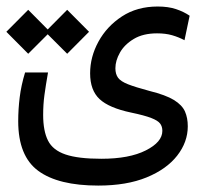

<svg xmlns="http://www.w3.org/2000/svg" viewBox="-37 -412 643 601"><path d="M270.5 168.9Q145.5 168.9 82.8 122.8Q20 76.7 20 -32.7Q20 -70.3 24.7 -107.7Q29.3 -145 41.5 -185.1H113.3Q106 -143.6 102.1 -114.5Q98.1 -85.4 98.1 -52.2Q98.1 -2 113.3 28.1Q128.4 58.1 168 71.5Q207.5 85 280.3 85Q367.7 85 419.4 58.8Q471.2 32.7 471.2 -2.4Q471.2 -16.1 464.1 -25.4Q457 -34.7 436.3 -42.7Q415.5 -50.8 373.5 -59.6Q304.2 -74.2 274.7 -101.8Q245.1 -129.4 245.1 -182.6Q245.1 -233.9 271.2 -281.7Q297.4 -329.6 344.7 -360.6Q392.1 -391.6 456.5 -391.6Q489.7 -391.6 513.9 -383.5Q538.1 -375.5 556.6 -362.8L540.5 -286.1Q522 -295.9 501.5 -301.8Q481 -307.6 454.6 -307.6Q410.6 -307.6 381.6 -290Q352.5 -272.5 338.4 -247.3Q324.2 -222.2 324.2 -198.2Q324.2 -180.2 332.5 -168.7Q340.8 -157.2 363.8 -148.2Q386.7 -139.2 430.7 -127.4Q481.9 -114.7 507.6 -98.9Q533.2 -83 542 -63Q550.8 -43 550.8 -16.6Q550.8 32.7 517.6 75.2Q484.4 117.7 421.9 143.3Q359.4 168.9 270.5 168.9ZM173.3 -243.7 112.3 -304.7 51.3 -243.7 -17.1 -312.5 51.3 -381.3 112.3 -319.8 173.3 -381.3 241.7 -312.5Z"/></svg>

Font: Cascadia Mono SemiLight
Style: Regular
Weight: 350
Monospace: yes
Designer: Aaron Bell
Foundry: Saja Typeworks
Version: Version 2404.023; ttfautohint (v1.8.4)